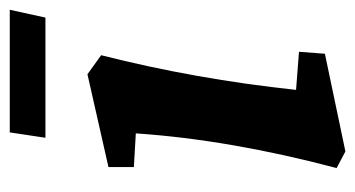

<svg xmlns="http://www.w3.org/2000/svg" viewBox="-187 -522 727 393"><g transform="rotate(-90 176.5 -325.5)"><path d="M337 -596H91L102 -669H353ZM221 -510 260 -482Q211 -289 189 -83L267 -77L263 -24L63 18L29 0Q87 -219 100 -411L31 -415V-467Z"/></g></svg>

Font: Andada
Style: Bold Italic
Weight: 700
Italic angle: -8.29999°
Designer: Carolina Giovagnoli
Foundry: Carolina Giovagnoli
Version: Version 1.003